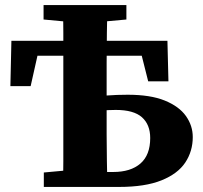

<svg xmlns="http://www.w3.org/2000/svg" viewBox="-20 -738 801 758"><path d="M21 -398 25 -577H641L645 -417H565L526 -572L603 -518H64L140 -572L101 -398ZM323 0V-59H427Q496 -59 534.5 -92.5Q573 -126 573 -193Q573 -246 540.5 -275Q508 -304 437 -304Q406 -304 377.5 -301Q349 -298 322 -293V-353Q362 -358 402 -361Q442 -364 484 -364Q574 -364 630.5 -341Q687 -318 714 -280Q741 -242 741 -197Q741 -141 711.5 -96.5Q682 -52 617.5 -26Q553 0 450 0ZM228 0Q230 -51 230 -101.5Q230 -152 230 -204Q230 -256 230 -307V-391Q230 -444 230 -499Q230 -554 230 -610Q230 -666 228 -718H404Q403 -667 402 -610Q401 -553 401 -491Q401 -429 401 -361V-315Q401 -260 401 -207Q401 -154 402 -103Q403 -52 404 0ZM152 -661V-718H479V-661L336 -648H292ZM153 0V-57L295 -70H311V0Z"/></svg>

Font: Source Serif 4 18pt
Style: Bold
Weight: 700
Designer: Frank Grießhammer
Foundry: Adobe Systems Incorporated
Version: Version 4.004;hotconv 1.0.116;makeotfexe 2.5.65601